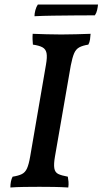

<svg xmlns="http://www.w3.org/2000/svg" viewBox="-20 -829 455 852"><path d="M184 -542Q190 -576 186.5 -593.5Q183 -611 168.5 -619Q154 -627 126 -631Q125 -642 124.5 -654Q124 -666 125 -679Q154 -678 186 -677Q218 -676 252 -676Q285 -676 317.5 -677Q350 -678 382 -679Q381 -666 379.5 -654Q378 -642 372 -631Q347 -627 332 -619Q317 -611 309 -592.5Q301 -574 294 -538L224 -135Q218 -101 221 -82.5Q224 -64 238.5 -57Q253 -50 281 -45Q283 -35 284 -22.5Q285 -10 283 3Q251 1 219.5 0.5Q188 0 155 0Q122 0 87.5 0.5Q53 1 26 3Q26 -11 28.5 -23.5Q31 -36 36 -45Q62 -49 77 -56.5Q92 -64 100 -82Q108 -100 114 -135ZM133 -757Q133 -769 137 -784Q141 -799 148 -809H415Q414 -798 411 -784.5Q408 -771 401 -761Q353 -761 306 -760.5Q259 -760 215 -759.5Q171 -759 133 -757Z"/></svg>

Font: Vollkorn Medium
Style: Italic
Weight: 500
Italic angle: -11°
Designer: Friedrich Althausen
Foundry: Friedrich Althausen
Version: Version 5.000